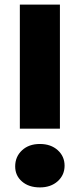

<svg xmlns="http://www.w3.org/2000/svg" viewBox="-20 -816 336 836"><path d="M240.9 -255.8H66.4V-796.1H240.9ZM261.2 -94.6Q261.2 -53.9 231.3 -26.9Q201.3 0 153.7 0Q105.4 0 75.8 -25.7Q46.1 -51.3 46.1 -91.4Q46.1 -133.7 75.8 -161.4Q105.4 -189.1 153.7 -189.1Q201.3 -189.1 231.3 -162.2Q261.2 -135.2 261.2 -94.6Z"/></svg>

Font: iiserrat Thin
Style: Regular
Weight: 100
Designer: Akira Ohta
Foundry: Akira Ohta
Version: Version 1.200;Glyphs 3.3.1 (3343)